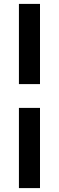

<svg xmlns="http://www.w3.org/2000/svg" viewBox="-20 -842 302 984"><path d="M185 -411H77V-822H185ZM185 122H77V-289H185Z"/></svg>

Font: Gabarito Medium
Style: Regular
Weight: 500
Designer: Leandro Assis / Alvaro Franca / Felipe Casaprima
Foundry: Naipe Foundry
Version: Version 1.000